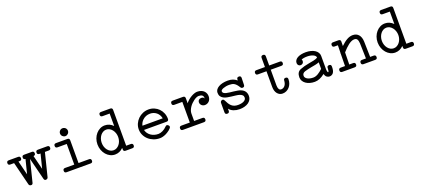

<svg xmlns="http://www.w3.org/2000/svg" viewBox="27 -1658 5945 2714"><g transform="rotate(-20 2999.5 -300.5)"><path d="M11.2 -357.9Q-20.5 -357.9 -20.5 -389.6Q-20.5 -421.4 11.2 -421.4H152.3Q184.6 -421.4 184.6 -389.6Q184.6 -357.9 152.3 -357.9H134.8L187.5 -146.5L240.7 -357.9Q210 -358.4 210 -389.6Q210 -421.4 242.2 -421.4H359.9Q391.6 -421.4 391.6 -389.6Q391.6 -358.9 361.3 -357.9L414.1 -146.5L467.3 -357.9H449.7Q417.5 -357.9 417.5 -389.6Q417.5 -421.4 449.7 -421.4H590.3Q622.6 -421.4 622.6 -389.6Q622.6 -357.9 590.3 -357.9H532.7L445.3 -7.8Q442.4 3.4 433.3 10.3Q424.3 17.1 410.2 17.1Q389.2 17.1 383.3 -7.3L300.8 -335.9L218.8 -7.3Q212.9 17.1 191.4 17.1Q177.2 17.1 168.2 10.5Q159.2 3.9 156.7 -7.8L69.3 -357.9Z M881.3 -587.4Q894 -587.4 905 -582.5Q916 -577.6 924.1 -569.6Q932.1 -561.5 936.5 -550.8Q940.9 -540 940.9 -528.3Q940.9 -516.1 936 -505.1Q931.2 -494.1 923.1 -486.1Q915 -478 904.3 -473.1Q893.6 -468.3 881.3 -468.3Q869.1 -468.3 858.4 -473.1Q847.7 -478 839.6 -486.1Q831.5 -494.1 826.7 -505.1Q821.8 -516.1 821.8 -528.3Q821.8 -552.2 839.4 -569.8V-570.3Q856.4 -587.4 881.3 -587.4ZM1084 -47.4Q1115.7 -47.4 1115.7 -15.1Q1115.7 16.6 1084 16.6H722.2Q690.4 16.6 690.4 -15.1Q690.4 -47.4 722.2 -47.4H861.3V-357.9H722.2Q690.4 -357.9 690.4 -389.6Q690.4 -421.4 722.2 -421.4H893.6Q925.3 -421.4 925.3 -389.6V-47.4Z M1470.7 -554.2Q1438.5 -554.2 1438.5 -585.9Q1438.5 -617.7 1470.7 -617.7H1609.9Q1642.1 -617.7 1642.1 -585.9V-47.4H1711.4Q1743.7 -47.4 1743.7 -15.1Q1743.7 16.6 1711.4 16.6H1616.7Q1615.7 16.6 1615 16.4Q1614.3 16.1 1613.3 16.1Q1612.8 16.6 1609.9 16.6Q1578.1 16.6 1578.1 -15.1V-37.6Q1525.4 16.6 1454.1 16.6Q1416 16.6 1382.1 -0.2Q1348.1 -17.1 1322.5 -46.6Q1296.9 -76.2 1281.7 -116.2Q1266.6 -156.2 1266.6 -202.6Q1266.6 -247.6 1281.2 -287.4Q1295.9 -327.1 1321.5 -356.9Q1347.2 -386.7 1381.1 -404.1Q1415 -421.4 1454.1 -421.4Q1524.4 -421.4 1578.1 -367.2V-554.2ZM1454.1 -357.9Q1428.2 -357.9 1405.5 -345.5Q1382.8 -333 1366.2 -311.8Q1349.6 -290.5 1340.1 -262.2Q1330.6 -233.9 1330.6 -202.6Q1330.6 -170.4 1340.1 -142.3Q1349.6 -114.3 1366.5 -93Q1383.3 -71.8 1405.8 -59.6Q1428.2 -47.4 1454.1 -47.4Q1480 -47.4 1502.7 -59.8Q1525.4 -72.3 1542.2 -93.5Q1559.1 -114.7 1568.6 -142.8Q1578.1 -170.9 1578.1 -202.6Q1578.1 -233.9 1568.4 -262.2Q1558.6 -290.5 1541.7 -311.8Q1524.9 -333 1502.2 -345.5Q1479.5 -357.9 1454.1 -357.9Z M2257.8 -111.8Q2268.6 -124 2279.8 -124Q2285.2 -124 2291.3 -120.8Q2297.4 -117.7 2302.5 -113Q2307.6 -108.4 2311 -102.5Q2314.5 -96.7 2314.5 -90.8Q2314.5 -80.1 2304.2 -67.9Q2293.9 -55.7 2279.3 -43.9Q2264.6 -32.2 2248.5 -22.5Q2232.4 -12.7 2220.7 -6.8Q2170.9 16.6 2128.9 16.6Q2078.1 16.6 2034.2 -0.5Q1990.2 -17.6 1957.8 -47.1Q1925.3 -76.7 1906.5 -116.7Q1887.7 -156.7 1887.7 -202.6Q1887.7 -247.1 1905.5 -286.9Q1923.3 -326.7 1954.1 -356.7Q1984.9 -386.7 2025.9 -404.1Q2066.9 -421.4 2113.3 -421.4Q2158.2 -421.4 2197.3 -404.5Q2236.3 -387.7 2265.1 -358.4Q2293.9 -329.1 2310.3 -289.1Q2326.7 -249 2326.7 -202.6Q2326.7 -170.4 2294.9 -170.4H1955.1Q1961.4 -142.1 1977.5 -119.4Q1993.7 -96.7 2016.6 -80.6Q2039.6 -64.5 2068.4 -55.9Q2097.2 -47.4 2128.9 -47.4Q2143.1 -47.4 2159.7 -51.8Q2176.3 -56.2 2193.1 -64.2Q2210 -72.3 2226.6 -84.2Q2243.2 -96.2 2257.8 -111.8ZM1998 -312Q1964.8 -278.8 1954.6 -234.4H2260.3Q2254.4 -263.2 2241 -286.1Q2227.5 -309.1 2208 -325Q2188.5 -340.8 2164.3 -349.4Q2140.1 -357.9 2113.3 -357.9Q2045.4 -357.9 1998 -312Z M2478 -357.9Q2445.8 -357.9 2445.8 -389.6Q2445.8 -421.4 2478 -421.4H2631.8Q2664.1 -421.4 2664.1 -389.6V-314Q2682.1 -337.9 2705.6 -357.7Q2729 -377.4 2753.9 -391.6Q2778.8 -405.8 2802.5 -413.6Q2826.2 -421.4 2844.2 -421.4Q2878.9 -421.4 2904.1 -411.4Q2929.2 -401.4 2945.3 -385.3Q2961.4 -369.1 2969.2 -348.6Q2977.1 -328.1 2977.1 -307.1Q2977.1 -282.7 2969.5 -263.9Q2961.9 -245.1 2949 -232.4Q2936 -219.7 2919.7 -213.1Q2903.3 -206.5 2885.7 -206.5Q2872.6 -206.5 2860.4 -211.2Q2848.1 -215.8 2838.6 -224.1Q2829.1 -232.4 2823.2 -244.6Q2817.4 -256.8 2817.4 -272.5Q2817.4 -293.5 2832.5 -306.4Q2847.7 -319.3 2869.6 -319.3Q2886.2 -319.3 2897 -314Q2907.7 -308.6 2911.6 -294.4Q2913.1 -300.8 2913.1 -306.2Q2913.1 -332 2895.3 -345Q2877.4 -357.9 2844.2 -357.9Q2829.1 -357.9 2810.1 -349.9Q2791 -341.8 2771 -327.4Q2751 -313 2731.7 -293.9Q2712.4 -274.9 2697.5 -252.7Q2682.6 -230.5 2673.3 -206.5Q2664.1 -182.6 2664.1 -158.7V-47.4H2789.1Q2821.3 -47.4 2821.3 -15.1Q2821.3 16.6 2789.1 16.6H2472.7Q2440.9 16.6 2440.9 -15.1Q2440.9 -47.4 2472.7 -47.4H2599.6V-357.9Z M3440.4 -390.6Q3440.9 -406.7 3449 -414.1Q3457 -421.4 3473.6 -421.4Q3488.8 -421.4 3496.3 -413.3Q3503.9 -405.3 3503.9 -391.1V-388.7L3501 -285.2Q3500 -269 3491.9 -261.7Q3483.9 -254.4 3468.3 -254.4Q3458.5 -254.4 3452.1 -258.8Q3445.8 -263.2 3440.9 -271Q3424.8 -297.4 3410.2 -314.2Q3395.5 -331.1 3379.6 -340.8Q3363.8 -350.6 3345.5 -354.2Q3327.1 -357.9 3303.7 -357.9Q3278.8 -357.9 3255.6 -353.8Q3232.4 -349.6 3214.4 -342.8Q3196.3 -335.9 3185.3 -327.1Q3174.3 -318.4 3174.3 -308.6Q3174.3 -290 3187.7 -279.8Q3201.2 -269.5 3223.4 -263.7Q3245.6 -257.8 3274.2 -254.9Q3302.7 -252 3332.8 -248.5Q3362.8 -245.1 3392.1 -239.7Q3421.4 -234.4 3444.8 -223.6Q3513.2 -191.9 3513.2 -114.7Q3513.2 -85 3499.5 -60.8Q3485.8 -36.6 3461.2 -19.3Q3436.5 -2 3402.3 7.3Q3368.2 16.6 3327.1 16.6Q3279.8 16.6 3238.8 0.7Q3197.8 -15.1 3172.9 -47.4V-15.1Q3172.9 16.6 3140.6 16.6Q3108.9 16.6 3108.9 -15.1V-158.7Q3108.9 -171.9 3119.1 -181.9Q3129.4 -191.9 3144 -191.9Q3159.7 -191.9 3169.4 -172.4Q3183.1 -143.6 3197.3 -120.6Q3211.4 -97.7 3229.2 -81.3Q3247.1 -64.9 3270.8 -56.2Q3294.4 -47.4 3327.1 -47.4Q3353 -47.4 3375.5 -51.8Q3397.9 -56.2 3414.3 -64.9Q3430.7 -73.7 3439.9 -86.2Q3449.2 -98.6 3449.2 -114.7Q3449.2 -138.7 3434.6 -152.3Q3419.9 -166 3396.2 -173.6Q3372.6 -181.2 3342 -184.6Q3311.5 -188 3280 -191.7Q3248.5 -195.3 3218 -201.2Q3187.5 -207 3163.8 -219.5Q3140.1 -231.9 3125.5 -253.2Q3110.8 -274.4 3110.8 -308.6Q3110.8 -333.5 3125.2 -354.2Q3139.6 -375 3165.5 -389.9Q3191.4 -404.8 3226.6 -413.1Q3261.7 -421.4 3303.7 -421.4Q3346.7 -421.4 3379.4 -409.7Q3412.1 -397.9 3439.9 -374.5Z M3736.8 -357.9Q3705.1 -357.9 3705.1 -389.6Q3705.1 -421.4 3736.8 -421.4H3865.7V-559.1Q3865.7 -591.3 3897.9 -591.3Q3929.7 -591.3 3929.7 -559.1V-421.4H4089.8Q4121.6 -421.4 4121.6 -389.6Q4121.6 -357.9 4089.8 -357.9H3929.7V-121.6Q3929.7 -87.9 3940.9 -67.1Q3952.1 -46.4 3974.1 -46.4Q3992.2 -46.4 4007.1 -54.2Q4022 -62 4032.5 -75.7Q4043 -89.4 4049.1 -108.2Q4055.2 -127 4056.2 -149.4Q4057.6 -179.2 4086.4 -179.2Q4119.6 -179.2 4119.6 -147.9Q4119.6 -111.8 4108.2 -81.5Q4096.7 -51.3 4076.9 -29.5Q4057.1 -7.8 4030.8 4.4Q4004.4 16.6 3974.1 16.6Q3949.7 16.6 3929.9 6.6Q3910.2 -3.4 3895.8 -21.5Q3881.3 -39.6 3873.5 -64.9Q3865.7 -90.3 3865.7 -121.6V-357.9Z M4389.2 -342.8Q4396.5 -331.5 4396.5 -319.8Q4396.5 -298.3 4382.8 -285.9Q4369.1 -273.4 4348.6 -273.4Q4330.1 -273.4 4317.4 -287.1Q4304.7 -300.8 4304.7 -320.8Q4304.7 -344.2 4317.4 -363Q4330.1 -381.8 4353 -394.8Q4376 -407.7 4408 -414.6Q4439.9 -421.4 4478 -421.4Q4519 -421.4 4553.7 -412.4Q4588.4 -403.3 4613.3 -387Q4638.2 -370.6 4652.3 -347.7Q4666.5 -324.7 4666.5 -297.4V-99.6Q4666.5 -89.8 4667.5 -80.6Q4668.5 -71.3 4670.4 -64Q4672.4 -56.6 4675 -52Q4677.7 -47.4 4681.6 -47.4Q4682.6 -47.4 4682.6 -46.9Q4688 -48.8 4691.2 -64Q4694.3 -79.1 4694.3 -98.1V-105Q4694.3 -137.2 4727.5 -137.2Q4741.7 -137.2 4749.8 -129.6Q4757.8 -122.1 4757.8 -106.4V-98.1Q4757.8 -39.6 4737.5 -12Q4717.3 15.6 4680.7 16.6H4681.6Q4656.2 16.6 4637.5 1.5Q4618.7 -13.7 4609.9 -45.9Q4532.7 16.6 4458.5 16.6Q4418.9 16.6 4384.8 6.8Q4350.6 -2.9 4325.7 -20.8Q4300.8 -38.6 4286.6 -63.2Q4272.5 -87.9 4272.5 -117.7Q4272.5 -197.3 4333 -221.2Q4392.6 -245.1 4470.7 -258.3Q4506.3 -264.2 4541.5 -271.7Q4576.7 -279.3 4603 -293.9V-297.4Q4603 -310.5 4592.8 -321.8Q4582.5 -333 4565.2 -341.1Q4547.9 -349.1 4525.1 -353.5Q4502.4 -357.9 4478 -357.9Q4448.2 -357.9 4425.5 -354Q4402.8 -350.1 4389.2 -342.8ZM4603 -125.5V-224.1Q4574.7 -212.9 4543.5 -206.8Q4512.2 -200.7 4481.4 -195.3Q4453.1 -189.9 4428 -184.1Q4402.8 -178.2 4380.4 -171.4Q4336.4 -157.2 4336.4 -117.7Q4336.4 -102.1 4345.7 -89.1Q4355 -76.2 4371.3 -66.9Q4387.7 -57.6 4410.2 -52.5Q4432.6 -47.4 4458.5 -47.4Q4477.5 -47.4 4495.8 -53.5Q4514.2 -59.6 4532 -70.1Q4549.8 -80.6 4567.4 -94.7Q4585 -108.9 4603 -125.5ZM4681.6 -46.9H4682.6Z M4888.7 -357.9Q4857.4 -357.9 4857.4 -389.6Q4857.4 -421.4 4888.7 -421.4H4971.7Q4987.3 -421.4 4995.8 -413.3Q5004.4 -405.3 5003.9 -389.6L5002.4 -323.7Q5028.8 -349.1 5052.5 -367.4Q5076.2 -385.7 5098.1 -397.7Q5120.1 -409.7 5141.1 -415.5Q5162.1 -421.4 5184.1 -421.4Q5239.7 -421.4 5272 -384.5Q5304.2 -347.7 5306.6 -279.3L5312 -47.4H5365.2Q5397 -47.4 5397 -15.1Q5397 16.6 5365.2 16.6H5188.5Q5156.7 16.6 5156.7 -15.1Q5156.7 -47.4 5188.5 -47.4H5249L5242.7 -277.8Q5240.2 -318.4 5227.5 -338.1Q5214.8 -357.9 5184.1 -357.9Q5163.6 -357.9 5141.4 -347.9Q5119.1 -337.9 5096.2 -320.6Q5073.2 -303.2 5049.1 -279.5Q5024.9 -255.9 5001 -228.5L4997.6 -47.4H5056.6Q5088.9 -47.4 5088.9 -15.1Q5088.9 16.6 5056.6 16.6H4869.1Q4837.4 16.6 4837.4 -15.1Q4837.4 -47.4 4869.1 -47.4H4934.1L4937 -230Q4936 -232.4 4936 -234.6Q4936 -236.8 4936 -239.3Q4936 -244.1 4937.5 -249.5L4939.9 -357.9Z M5685.1 -554.2Q5652.8 -554.2 5652.8 -585.9Q5652.8 -617.7 5685.1 -617.7H5824.2Q5856.4 -617.7 5856.4 -585.9V-47.4H5925.8Q5958 -47.4 5958 -15.1Q5958 16.6 5925.8 16.6H5831.1Q5830.1 16.6 5829.3 16.4Q5828.6 16.1 5827.6 16.1Q5827.1 16.6 5824.2 16.6Q5792.5 16.6 5792.5 -15.1V-37.6Q5739.7 16.6 5668.5 16.6Q5630.4 16.6 5596.4 -0.2Q5562.5 -17.1 5536.9 -46.6Q5511.2 -76.2 5496.1 -116.2Q5481 -156.2 5481 -202.6Q5481 -247.6 5495.6 -287.4Q5510.3 -327.1 5535.9 -356.9Q5561.5 -386.7 5595.5 -404.1Q5629.4 -421.4 5668.5 -421.4Q5738.8 -421.4 5792.5 -367.2V-554.2ZM5668.5 -357.9Q5642.6 -357.9 5619.9 -345.5Q5597.2 -333 5580.6 -311.8Q5564 -290.5 5554.4 -262.2Q5544.9 -233.9 5544.9 -202.6Q5544.9 -170.4 5554.4 -142.3Q5564 -114.3 5580.8 -93Q5597.7 -71.8 5620.1 -59.6Q5642.6 -47.4 5668.5 -47.4Q5694.3 -47.4 5717 -59.8Q5739.7 -72.3 5756.6 -93.5Q5773.4 -114.7 5783 -142.8Q5792.5 -170.9 5792.5 -202.6Q5792.5 -233.9 5782.7 -262.2Q5772.9 -290.5 5756.1 -311.8Q5739.3 -333 5716.6 -345.5Q5693.8 -357.9 5668.5 -357.9Z"/></g></svg>

Font: Erica Type
Style: Regular
Weight: 400
Designer: Peter Wiegel
Foundry: Peter Wiegel
Version: Version 1.000 2010 initial release